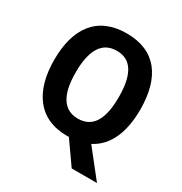

<svg xmlns="http://www.w3.org/2000/svg" viewBox="-203 -872 1124 1189"><g transform="rotate(30 359.0 -277.5)"><path d="M667 -358C667 -587 568 -725 360 -725C151 -725 51 -587 51 -359C51 -140 147 10 355 10C359 10 365 9 368 9L481 170H662L510 -22C616 -76 667 -195 667 -358ZM205 -358C205 -512 252 -601 360 -601C467 -601 513 -514 513 -358C513 -202 467 -116 359 -116C253 -116 205 -204 205 -358Z"/></g></svg>

Font: Noto Sans Khmer SemiCondensed
Style: Bold
Weight: 700
Width: 4
Designer: Danh Hong and the Monotype Design Team
Foundry: Monotype Imaging Inc.
Version: Version 2.004